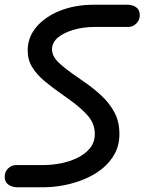

<svg xmlns="http://www.w3.org/2000/svg" viewBox="-39 -792 611 812"><path d="M144 0H30Q24 0 12 -3.5Q0 -7 -9.5 -16.5Q-19 -26 -19 -45Q-19 -66 -4.5 -80Q10 -94 30 -94H146Q182 -94 219.5 -101.5Q257 -109 289.5 -125Q322 -141 342 -166Q362 -191 362 -225Q362 -268 333.5 -301.5Q305 -335 250 -374L222 -394Q182 -422 149.5 -449Q117 -476 97.5 -507.5Q78 -539 78 -578Q78 -634 114.5 -677.5Q151 -721 214.5 -746.5Q278 -772 359 -772H502Q511 -772 522.5 -768.5Q534 -765 543 -755.5Q552 -746 552 -726Q552 -707 537.5 -692.5Q523 -678 503 -678H360Q315 -678 274 -666.5Q233 -655 207 -634Q181 -613 181 -583Q181 -555 208 -528.5Q235 -502 291 -464L318 -445Q356 -419 389.5 -388Q423 -357 444.5 -317.5Q466 -278 466 -225Q466 -178 446 -141.5Q426 -105 393 -78.5Q360 -52 318 -34.5Q276 -17 231 -8.5Q186 0 144 0Z"/></svg>

Font: Edu QLD Beginner SemiBold
Style: Regular
Weight: 600
Designer: Tina and Corey Anderson
Foundry: Google for Education
Version: Version 1.003